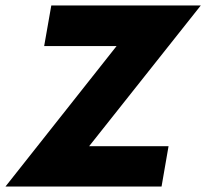

<svg xmlns="http://www.w3.org/2000/svg" viewBox="-60 -680 752 700"><path d="M529 0H-40L365 -512H101L127 -660H672L265 -147H554.5Z"/></svg>

Font: Lucymar Sans ExtraBold
Style: Italic
Weight: 800
Italic angle: -10°
Foundry: The League of Moveable Type (original font) / Main changes by Cristiano Sobral with portions from Mirco Monsees
Version: Version 2.00;August 30, 2020;FontCreator 13.0.0.2681 64-bit